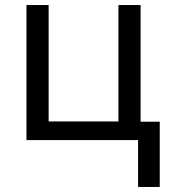

<svg xmlns="http://www.w3.org/2000/svg" viewBox="-20 -556 672 762"><path d="M614 186H528V0H85V-536H173V-74H450V-536H538V-73H614Z"/></svg>

Font: Noto Sans IKEA
Style: Regular
Weight: 400
Designer: Monotype Design Team
Foundry: Monotype Imaging Inc.
Version: Version 2.001